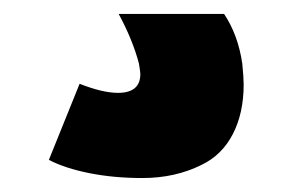

<svg xmlns="http://www.w3.org/2000/svg" viewBox="-20 -40 419 275"><path d="M329 81Q329 122 313.5 152Q298 182 269 196Q231 215 184 215Q143 215 108 208Q73 201 50 189L94 80Q127 93 149 93Q181 93 181 66Q181 63 179 51Q170 17 150 -20H301Q321 10 327 51Q329 71 329 81Z"/></svg>

Font: Akshar
Style: Bold
Weight: 700
Designer: Tall Chai
Foundry: Tall Chai
Version: Version 1.000